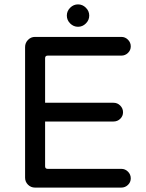

<svg xmlns="http://www.w3.org/2000/svg" viewBox="-20 -850 663 871"><path d="M283.2 -779.3Q283.2 -799.8 298.3 -814.9Q313.5 -830.1 334 -830.1Q354.5 -830.1 369.6 -814.9Q384.8 -799.8 384.8 -779.3Q384.8 -758.8 369.6 -743.7Q354.5 -728.5 334 -728.5Q313.5 -728.5 298.3 -743.7Q283.2 -758.8 283.2 -779.3ZM93.8 -43.9V-636.7Q93.8 -655.3 106.9 -668.9Q120.1 -682.6 138.7 -682.6H530.3Q547.9 -682.6 560.5 -669.9Q573.2 -657.2 573.2 -639.6Q573.2 -622.1 560.5 -609.9Q547.9 -597.7 530.3 -597.7H196.3Q184.6 -597.7 184.6 -585.9V-383.8H495.1Q512.7 -383.8 525.4 -371.1Q538.1 -358.4 538.1 -340.8Q538.1 -323.2 525.4 -311Q512.7 -298.8 495.1 -298.8H184.6V-95.7Q184.6 -84 196.3 -84H530.3Q547.9 -84 560.5 -71.3Q573.2 -58.6 573.2 -41Q573.2 -23.4 560.5 -11.2Q547.9 1 530.3 1H138.7Q120.1 1 106.9 -12.2Q93.8 -25.4 93.8 -43.9Z"/></svg>

Font: FakePearl
Style: Regular
Weight: 400
Version: Version 1.2